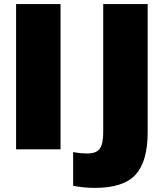

<svg xmlns="http://www.w3.org/2000/svg" viewBox="-20 -725 795 932"><path d="M58.1 0V-705.1H273.9V0ZM440.9 187Q386.2 187 335 176.8V13.2Q371.1 20 403.8 20Q447.8 20 464.4 -3.4Q481 -26.9 481 -82V-705.1H696.8V-83Q696.8 58.6 638.2 122.8Q579.6 187 440.9 187Z"/></svg>

Font: Mulish ExtraBlack
Style: Regular
Weight: 1000
Designer: Vernon Adams
Foundry: Vernon Adams
Version: Version 3.603; ttfautohint (v1.8.3)